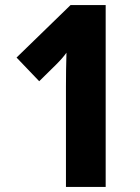

<svg xmlns="http://www.w3.org/2000/svg" viewBox="-20 -734 550 754"><path d="M395 0H239V-394Q239 -424 239.5 -460Q240 -496 241 -527Q227 -507 201 -481L134 -415L45 -508L257 -714H395Z"/></svg>

Font: Noto Sans Ethiopic Condensed ExtraBold
Style: Regular
Weight: 800
Width: 3
Designer: Monotype Design Team
Foundry: Monotype Imaging Inc.
Version: Version 2.102; ttfautohint (v1.8.4.7-5d5b)